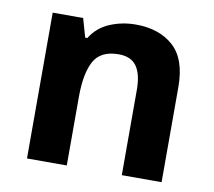

<svg xmlns="http://www.w3.org/2000/svg" viewBox="-66 -632 790 708"><g transform="rotate(10 328.5 -278.0)"><path d="M388 -556Q476 -556 529 -508.5Q582 -461 582 -356V0H433V-319Q433 -378 412 -407.5Q391 -437 345 -437Q277 -437 252 -390.5Q227 -344 227 -257V0H78V-546H192L212 -476H220Q246 -518 291.5 -537Q337 -556 388 -556Z"/></g></svg>

Font: Noto IKEA Arabic
Style: Bold
Weight: 700
Designer: Monotype Design Team
Foundry: Monotype Imaging Inc.
Version: Version 1.200